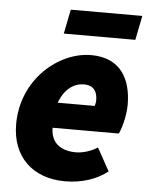

<svg xmlns="http://www.w3.org/2000/svg" viewBox="-51 -732 605 786"><g transform="rotate(5 251.0 -339.0)"><path d="M246 12C316 12 378 -10 420 -44L368 -138C346 -122 308 -110 280 -110C222 -110 176 -136 176 -202H448C456 -216 474 -272 474 -322C474 -426 430 -512 308 -512C174 -512 26 -388 26 -204C26 -70 112 12 246 12ZM188 -306C210 -366 250 -390 288 -390C330 -390 344 -364 344 -330C344 -321 342 -313 340 -306ZM188 -590H482L502 -690H208Z"/></g></svg>

Font: Source Sans Pro Black
Style: Italic
Weight: 900
Italic angle: -11°
Designer: Paul D. Hunt
Foundry: Adobe Systems Incorporated
Version: Version 3.006;hotconv 1.0.111;makeotfexe 2.5.65597